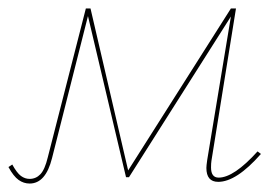

<svg xmlns="http://www.w3.org/2000/svg" viewBox="-33 -427 660 454"><path d="M584 -63Q526 3 483 3Q455 3 455 -30Q455 -35 457 -49L513 -388L272 -8H265L175 -389L90 -53Q75 7 37 7Q23 7 11 -1.5Q-1 -10 -13 -32L-4 -38Q7 -18 16.5 -11Q26 -4 37 -4Q52 -4 62.5 -15Q73 -26 80 -55L170 -407H181L270 -24L513 -407H525L467 -47Q466 -41 466 -31Q466 -7 484 -7Q520 -7 576 -69Z"/></svg>

Font: Ysabeau Infant Hairline
Style: Italic
Weight: 100
Italic angle: -12°
Designer: Christian Thalmann (Catharsis Fonts)
Version: Version 0.003